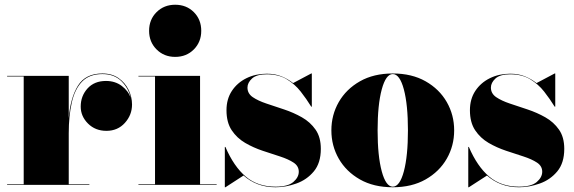

<svg xmlns="http://www.w3.org/2000/svg" viewBox="-20 -780 2420 810"><path d="M10 -2.5H80V-457.5H10V-460H270V-281.5Q277 -367.5 309 -418.8Q341 -470 412 -470Q452.5 -470 480.2 -450.5Q508 -431 522.5 -401Q537 -371 537 -339Q537 -295 506.8 -261.5Q476.5 -228 429 -228Q382 -228 351.2 -258.8Q320.5 -289.5 320.5 -330.5Q320.5 -375 349.2 -406.8Q378 -438.5 427 -438.5Q466 -438.5 494 -417.2Q522 -396 531.5 -366.5Q523.5 -406 493 -436.8Q462.5 -467.5 412 -467.5Q357 -467.5 326.2 -435.8Q295.5 -404 282.8 -347.5Q270 -291 270 -218V-2.5H357V0H10Z M609 -650Q609 -697.5 640.5 -728.8Q672 -760 719 -760Q766.5 -760 797.8 -728.8Q829 -697.5 829 -650Q829 -603 797.8 -571.5Q766.5 -540 719 -540Q672 -540 640.5 -571.5Q609 -603 609 -650ZM564 -2.5H634V-457.5H564V-460H824V-2.5H894V0H564Z M931 10H928.5V-160H931Q966.5 -77.5 1016.8 -35Q1067 7.5 1142.5 7.5Q1194.5 7.5 1217.5 -12.2Q1240.5 -32 1240.5 -55.5Q1240.5 -79.5 1218.5 -94Q1196.5 -108.5 1161.8 -119.8Q1127 -131 1088 -144Q1049 -157 1014.2 -177.2Q979.5 -197.5 957.5 -230.5Q935.5 -263.5 935.5 -315Q935.5 -362 958.2 -396.5Q981 -431 1019.5 -450Q1058 -469 1105.5 -469Q1140 -469 1167.2 -458Q1194.5 -447 1216.5 -429.5L1293 -470H1295.5V-330H1293Q1273 -362.5 1248.5 -393.8Q1224 -425 1189.5 -445.8Q1155 -466.5 1105.5 -466.5Q1062.5 -466.5 1043.2 -448.8Q1024 -431 1024 -410.5Q1024 -385.5 1046.2 -370.2Q1068.5 -355 1103.8 -343.2Q1139 -331.5 1178.8 -318.2Q1218.5 -305 1253.8 -285Q1289 -265 1311.2 -233.2Q1333.5 -201.5 1333.5 -152Q1333.5 -92.5 1304 -57Q1274.5 -21.5 1230.2 -5.8Q1186 10 1142.5 10Q1101.5 10 1068 -2.8Q1034.5 -15.5 1007.5 -39.5Z M1378 -230Q1378 -295 1409.2 -349.5Q1440.5 -404 1498.5 -437Q1556.5 -470 1637 -470Q1717.5 -470 1775.5 -437Q1833.5 -404 1864.8 -349.5Q1896 -295 1896 -230Q1896 -165 1864.8 -110.5Q1833.5 -56 1775.5 -23Q1717.5 10 1637 10Q1556.5 10 1498.5 -23Q1440.5 -56 1409.2 -110.5Q1378 -165 1378 -230ZM1573 -230Q1573 -122 1590.5 -57.2Q1608 7.5 1637 7.5Q1666.5 7.5 1683.8 -57.2Q1701 -122 1701 -230Q1701 -338 1683.8 -402.8Q1666.5 -467.5 1637 -467.5Q1608 -467.5 1590.5 -402.8Q1573 -338 1573 -230Z M1958 10H1955.5V-160H1958Q1993.5 -77.5 2043.8 -35Q2094 7.5 2169.5 7.5Q2221.5 7.5 2244.5 -12.2Q2267.5 -32 2267.5 -55.5Q2267.5 -79.5 2245.5 -94Q2223.5 -108.5 2188.8 -119.8Q2154 -131 2115 -144Q2076 -157 2041.2 -177.2Q2006.5 -197.5 1984.5 -230.5Q1962.5 -263.5 1962.5 -315Q1962.5 -362 1985.2 -396.5Q2008 -431 2046.5 -450Q2085 -469 2132.5 -469Q2167 -469 2194.2 -458Q2221.5 -447 2243.5 -429.5L2320 -470H2322.5V-330H2320Q2300 -362.5 2275.5 -393.8Q2251 -425 2216.5 -445.8Q2182 -466.5 2132.5 -466.5Q2089.5 -466.5 2070.2 -448.8Q2051 -431 2051 -410.5Q2051 -385.5 2073.2 -370.2Q2095.5 -355 2130.8 -343.2Q2166 -331.5 2205.8 -318.2Q2245.5 -305 2280.8 -285Q2316 -265 2338.2 -233.2Q2360.5 -201.5 2360.5 -152Q2360.5 -92.5 2331 -57Q2301.5 -21.5 2257.2 -5.8Q2213 10 2169.5 10Q2128.5 10 2095 -2.8Q2061.5 -15.5 2034.5 -39.5Z"/></svg>

Font: Bodoni* 72pt Fatface
Style: Regular
Weight: 900
Version: Version 2.3